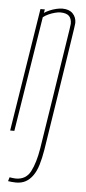

<svg xmlns="http://www.w3.org/2000/svg" viewBox="-54 -571 367 823"><g transform="rotate(5 129.0 -160.0)"><path d="M156 71Q150 107 141.5 135Q133 163 119.5 182Q106 201 88.5 210.5Q71 220 47 220Q37 220 29 219Q21 218 13 217L18 200Q26 201 32 202Q38 203 45 203Q89 203 108.5 165Q128 127 138 66Q159 -68 173.5 -161Q188 -254 197 -313.5Q206 -373 211.5 -406.5Q217 -440 219 -455Q221 -470 221.5 -474Q222 -478 222 -479Q222 -501 210.5 -512Q199 -523 173 -523Q164 -523 150.5 -519.5Q137 -516 123.5 -510Q110 -504 100 -496L21 0H3L87 -530H106L103 -515Q114 -522 127 -527.5Q140 -533 154.5 -536.5Q169 -540 181 -540Q210 -540 225.5 -524Q241 -508 241 -484Q241 -483 240.5 -479Q240 -475 238 -459.5Q236 -444 230.5 -410Q225 -376 216 -315Q207 -254 192 -160Q177 -66 156 71Z"/></g></svg>

Font: Georama ExtraCondensed Thin
Style: Italic
Weight: 100
Width: 2
Italic angle: -9°
Designer: Jean-Baptiste Levee
Foundry: Production Type
Version: Version 1.001